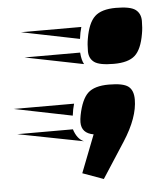

<svg xmlns="http://www.w3.org/2000/svg" viewBox="-208 -538 614 732"><g transform="rotate(-5 99.0 -172.0)"><path d="M304 -141Q304 -72 248 15L160 151L80 122L136 -22Q90 -30 90 -72Q90 -84 93 -99Q105 -159 130 -182.5Q155 -206 210 -206Q265 -206 284.5 -191Q304 -176 304 -141ZM-154 -48H59Q71 -10 97 1ZM72 -145Q66 -125 63 -100L-159 -145ZM125 -434Q119 -414 116 -389L-106 -434ZM123 -292 -101 -337H112Q114 -308 123 -292ZM353 -388Q343 -329 317.5 -306Q292 -283 236.5 -283Q181 -283 161.5 -297.5Q142 -312 142 -339.5Q142 -367 146 -388Q156 -447 181.5 -471Q207 -495 262.5 -495Q318 -495 337.5 -480Q357 -465 357 -437Q357 -409 353 -388Z"/></g></svg>

Font: Faster One
Style: Regular
Weight: 400
Designer: Eduardo Rodriguez Tunni
Foundry: Eduardo Rodriguez Tunni
Version: Version 1.002